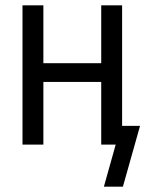

<svg xmlns="http://www.w3.org/2000/svg" viewBox="-20 -540 543 717"><path d="M368 157 412 0H358V-234H142V0H64V-520H142V-304H358V-520H436V-70H503L439 157Z"/></svg>

Font: Iosevka
Style: Regular
Weight: 400
Monospace: yes
Designer: Belleve Invis
Foundry: Belleve Invis
Version: Version 33.2.3; ttfautohint (v1.8.4)